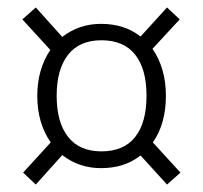

<svg xmlns="http://www.w3.org/2000/svg" viewBox="-20 -598 544 515"><path d="M428 -103 357 -181Q314 -147 251 -147Q192 -147 147 -182L76 -103L42 -135L116 -216Q80 -268 80 -341Q80 -412 115 -464L40 -546L76 -578L147 -499Q192 -534 251 -534Q314 -534 357 -500L428 -578L462 -546L389 -467Q425 -415 425 -341Q425 -266 390 -216L464 -135ZM373 -341Q373 -413 342.5 -451.5Q312 -490 252 -490Q193 -490 162.5 -451Q132 -412 132 -341Q132 -270 162.5 -231Q193 -192 252 -192Q312 -192 342.5 -230.5Q373 -269 373 -341Z"/></svg>

Font: Fira Sans Condensed Light
Style: Regular
Weight: 300
Width: 3
Designer: bBox Type GmbH & Carrois Corporate GbR & Edenspiekermann AG
Foundry: bBox Type GmbH & Carrois Corporate GbR & Edenspiekermann AG
Version: Version 4.301